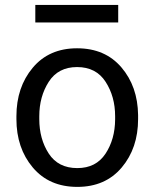

<svg xmlns="http://www.w3.org/2000/svg" viewBox="-20 -729 610 759"><path d="M44.9 -269.5Q44.9 -384.3 109.4 -461.2Q173.8 -538.1 284.7 -538.1Q395.5 -538.1 460 -462.6Q524.4 -387.2 525.9 -274.4V-258.3Q525.9 -143.6 461.2 -66.9Q396.5 9.8 285.6 9.8Q174.3 9.8 109.6 -66.9Q44.9 -143.6 44.9 -258.3ZM135.3 -258.3Q135.3 -179.7 172.6 -122.1Q210 -64.5 285.6 -64.5Q359.4 -64.5 397 -121.3Q434.6 -178.2 435.1 -256.8V-269.5Q435.1 -347.2 397.5 -405.5Q359.9 -463.9 284.7 -463.9Q210 -463.9 172.6 -405.5Q135.3 -347.2 135.3 -269.5ZM447.3 -709.5V-640.1H119.6V-709.5Z"/></svg>

Font: Roboto21382017
Style: Regular
Weight: 400
Designer: Christian Robertson
Foundry: Google
Version: Version 2.138; 2017